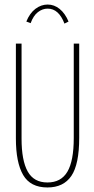

<svg xmlns="http://www.w3.org/2000/svg" viewBox="-20 -815 415 846"><path d="M189 11Q114 11 82 -44Q50 -99 50 -205V-623H75V-204Q75 -108 102 -59.5Q129 -11 189 -11Q249 -11 277 -58.5Q305 -106 305 -207V-623H329V-208Q329 -91 294.5 -40Q260 11 189 11ZM115 -713 96 -720Q111 -757 136 -776Q161 -795 190 -795Q219 -795 243 -775.5Q267 -756 282 -720L264 -711Q239 -777 190 -777Q167 -777 147 -761.5Q127 -746 115 -713Z"/></svg>

Font: Inconsolata Condensed ExtraLight
Style: Regular
Weight: 200
Width: 3
Monospace: yes
Designer: Raph Levien, Cyreal, Brenton Simpson
Foundry: Raph Levien, Cyreal, Google
Version: Version 3.100; ttfautohint (v1.8.4.7-5d5b)